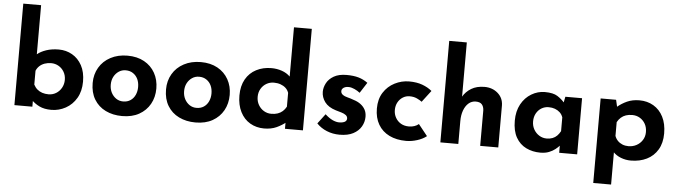

<svg xmlns="http://www.w3.org/2000/svg" viewBox="-55 -1033 5253 1487"><g transform="rotate(5 2571.0 -289.5)"><path d="M359.4 11.7Q304.7 11.7 266.6 -6.8Q228.5 -25.4 201.2 -54.7L211.9 -85V0H72.3V-789.1H210.9V-362.3V-407.2Q237.3 -429.7 280.3 -444.3Q323.2 -459 377.9 -459Q434.6 -459 481.9 -432.1Q529.3 -405.3 557.6 -353.5Q585.9 -301.8 585.9 -227.5Q585.9 -153.3 554.7 -99.6Q523.4 -45.9 471.2 -17.1Q418.9 11.7 359.4 11.7ZM328.1 -106.4Q359.4 -106.4 385.7 -122.1Q412.1 -137.7 428.2 -166Q444.3 -194.3 444.3 -228.5Q444.3 -263.7 428.2 -291Q412.1 -318.4 385.7 -333.5Q359.4 -348.6 328.1 -348.6Q300.8 -348.6 277.3 -340.3Q253.9 -332 237.3 -316.4Q220.7 -300.8 211.9 -279.3V-171.9Q223.6 -149.4 240.2 -135.3Q256.8 -121.1 278.8 -113.8Q300.8 -106.4 328.1 -106.4Z M661.1 -223.6Q661.1 -291 692.4 -344.2Q723.6 -397.5 780.8 -427.7Q837.9 -458 912.1 -458Q987.3 -458 1042 -427.7Q1096.7 -397.5 1126.5 -344.2Q1156.2 -291 1156.2 -223.6Q1156.2 -156.2 1126.5 -103Q1096.7 -49.8 1042 -19Q987.3 11.7 910.2 11.7Q837.9 11.7 781.2 -16.1Q724.6 -43.9 692.9 -96.7Q661.1 -149.4 661.1 -223.6ZM801.8 -222.7Q801.8 -188.5 815.9 -161.1Q830.1 -133.8 854 -117.7Q877.9 -101.6 908.2 -101.6Q941.4 -101.6 965.3 -117.7Q989.3 -133.8 1002 -161.6Q1014.6 -189.5 1014.6 -222.7Q1014.6 -257.8 1002 -284.7Q989.3 -311.5 965.3 -327.6Q941.4 -343.8 908.2 -343.8Q877.9 -343.8 854 -327.6Q830.1 -311.5 815.9 -284.7Q801.8 -257.8 801.8 -222.7Z M1231.4 -223.6Q1231.4 -291 1262.7 -344.2Q1293.9 -397.5 1351.1 -427.7Q1408.2 -458 1482.4 -458Q1557.6 -458 1612.3 -427.7Q1667 -397.5 1696.8 -344.2Q1726.6 -291 1726.6 -223.6Q1726.6 -156.2 1696.8 -103Q1667 -49.8 1612.3 -19Q1557.6 11.7 1480.5 11.7Q1408.2 11.7 1351.6 -16.1Q1294.9 -43.9 1263.2 -96.7Q1231.4 -149.4 1231.4 -223.6ZM1372.1 -222.7Q1372.1 -188.5 1386.2 -161.1Q1400.4 -133.8 1424.3 -117.7Q1448.2 -101.6 1478.5 -101.6Q1511.7 -101.6 1535.6 -117.7Q1559.6 -133.8 1572.3 -161.6Q1585 -189.5 1585 -222.7Q1585 -257.8 1572.3 -284.7Q1559.6 -311.5 1535.6 -327.6Q1511.7 -343.8 1478.5 -343.8Q1448.2 -343.8 1424.3 -327.6Q1400.4 -311.5 1386.2 -284.7Q1372.1 -257.8 1372.1 -222.7Z M2013.7 11.7Q1953.1 11.7 1904.8 -16.6Q1856.4 -44.9 1829.1 -99.1Q1801.8 -153.3 1801.8 -226.6Q1801.8 -300.8 1831.5 -353Q1861.3 -405.3 1913.6 -432.1Q1965.8 -459 2031.2 -459Q2073.2 -459 2111.8 -445.8Q2150.4 -432.6 2176.8 -406.2V-362.3V-789.1H2315.4V0H2175.8V-85L2186.5 -54.7Q2152.3 -26.4 2110.4 -7.3Q2068.4 11.7 2013.7 11.7ZM2059.6 -106.4Q2087.9 -106.4 2109.4 -113.8Q2130.9 -121.1 2147.5 -135.7Q2164.1 -150.4 2175.8 -171.9V-279.3Q2168 -301.8 2151.4 -316.9Q2134.8 -332 2111.3 -340.3Q2087.9 -348.6 2059.6 -348.6Q2028.3 -348.6 2002 -333.5Q1975.6 -318.4 1959.5 -291Q1943.4 -263.7 1943.4 -228.5Q1943.4 -193.4 1959.5 -165.5Q1975.6 -137.7 2002 -122.1Q2028.3 -106.4 2059.6 -106.4Z M2600.6 8.8Q2546.9 8.8 2500.5 -10.3Q2454.1 -29.3 2421.9 -63.5L2479.5 -139.6Q2511.7 -110.4 2539.1 -98.1Q2566.4 -85.9 2588.9 -85.9Q2605.5 -85.9 2619.1 -89.4Q2632.8 -92.8 2640.6 -100.6Q2648.4 -108.4 2648.4 -120.1Q2648.4 -136.7 2635.3 -147Q2622.1 -157.2 2601.1 -163.6Q2580.1 -169.9 2555.7 -176.8Q2496.1 -195.3 2469.2 -231.9Q2442.4 -268.6 2442.4 -311.5Q2442.4 -344.7 2460 -378.4Q2477.5 -412.1 2516.1 -434.6Q2554.7 -457 2615.2 -457Q2669.9 -457 2708.5 -445.8Q2747.1 -434.6 2780.3 -410.2L2727.5 -328.1Q2709 -342.8 2685.5 -353.5Q2662.1 -364.3 2641.6 -365.2Q2624 -366.2 2611.3 -361.3Q2598.6 -356.4 2591.8 -348.1Q2585 -339.8 2585 -331.1Q2584 -312.5 2599.1 -301.3Q2614.3 -290 2638.7 -284.2Q2663.1 -278.3 2685.5 -269.5Q2717.8 -259.8 2740.7 -242.7Q2763.7 -225.6 2776.4 -202.1Q2789.1 -178.7 2789.1 -146.5Q2789.1 -106.4 2768.6 -70.8Q2748 -35.2 2706.5 -13.2Q2665 8.8 2600.6 8.8Z M3276.4 -39.1Q3247.1 -15.6 3203.6 -2Q3160.2 11.7 3118.2 11.7Q3043 11.7 2987.3 -15.6Q2931.6 -43 2901.4 -94.7Q2871.1 -146.5 2871.1 -218.8Q2871.1 -292 2903.8 -343.3Q2936.5 -394.5 2990.2 -421.9Q3043.9 -449.2 3102.5 -449.2Q3161.1 -449.2 3205.1 -433.1Q3249 -417 3280.3 -390.6L3211.9 -300.8Q3198.2 -311.5 3173.8 -323.2Q3149.4 -335 3116.2 -335Q3086.9 -335 3063 -319.8Q3039.1 -304.7 3024.9 -278.8Q3010.7 -252.9 3010.7 -218.8Q3010.7 -186.5 3025.9 -159.7Q3041 -132.8 3067.4 -117.2Q3093.8 -101.6 3129.9 -101.6Q3153.3 -101.6 3172.9 -108.4Q3192.4 -115.2 3206.1 -127Z M3383.8 0V-789.1H3520.5V-348.6L3519.5 -366.2Q3543 -407.2 3585 -432.6Q3627 -458 3687.5 -458Q3749 -458 3791 -421.4Q3833 -384.8 3834 -327.1V0H3693.4V-275.4Q3692.4 -304.7 3677.7 -321.8Q3663.1 -338.9 3629.9 -338.9Q3597.7 -338.9 3573.7 -317.9Q3549.8 -296.9 3536.6 -260.7Q3523.4 -224.6 3523.4 -177.7V0Z M4161.1 11.7Q4100.6 11.7 4050.8 -12.7Q4001 -37.1 3972.2 -87.9Q3943.4 -138.7 3943.4 -217.8Q3943.4 -292 3973.1 -346.2Q4002.9 -400.4 4052.2 -429.7Q4101.6 -459 4156.2 -459Q4221.7 -459 4254.9 -437.5Q4288.1 -416 4310.5 -389.6L4304.7 -373L4317.4 -436.5H4447.3V0H4307.6V-94.7L4318.4 -65.4Q4316.4 -65.4 4306.2 -53.7Q4295.9 -42 4276.4 -26.4Q4256.8 -10.7 4228.5 0.5Q4200.2 11.7 4161.1 11.7ZM4201.2 -101.6Q4226.6 -101.6 4246.6 -109.4Q4266.6 -117.2 4281.2 -131.8Q4295.9 -146.5 4307.6 -168V-275.4Q4299.8 -297.9 4283.7 -313Q4267.6 -328.1 4245.6 -336.4Q4223.6 -344.7 4196.3 -344.7Q4166 -344.7 4140.6 -329.6Q4115.2 -314.5 4100.1 -287.1Q4085 -259.8 4085 -224.6Q4085 -189.5 4101.1 -161.6Q4117.2 -133.8 4143.6 -117.7Q4169.9 -101.6 4201.2 -101.6Z M4864.3 11.7Q4825.2 11.7 4788.1 -2.4Q4751 -16.6 4725.6 -43.9L4729.5 -85V210H4590.8V-447.3H4710.9L4730.5 -362.3L4719.7 -391.6Q4753.9 -420.9 4795.9 -439.9Q4837.9 -459 4892.6 -459Q4953.1 -459 5001.5 -430.7Q5049.8 -402.3 5077.1 -348.6Q5104.5 -294.9 5104.5 -219.7Q5104.5 -145.5 5073.7 -93.8Q5043 -42 4988.8 -15.1Q4934.6 11.7 4864.3 11.7ZM4836.9 -97.7Q4871.1 -97.7 4899.4 -112.8Q4927.7 -127.9 4945.3 -155.3Q4962.9 -182.6 4962.9 -217.8Q4962.9 -254.9 4947.3 -282.2Q4931.6 -309.6 4905.3 -325.2Q4878.9 -340.8 4846.7 -340.8Q4818.4 -340.8 4796.9 -333.5Q4775.4 -326.2 4758.8 -311.5Q4742.2 -296.9 4730.5 -275.4V-168Q4738.3 -146.5 4753.4 -130.9Q4768.6 -115.2 4790 -106.4Q4811.5 -97.7 4836.9 -97.7Z"/></g></svg>

Font: Josefin Sans CFJ
Style: Bold
Weight: 700
Designer: Santiago Orozco
Foundry: Typemade
Version: Version 2.001